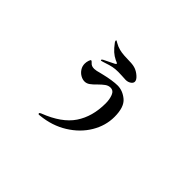

<svg xmlns="http://www.w3.org/2000/svg" viewBox="-132 -920 1264 1264"><g transform="rotate(45 500.0 -288.5)"><path d="M356 -480Q356 -485 365 -490Q403 -509 438 -526Q447 -531 447 -535Q447 -538 439 -541.5Q431 -545 426 -547Q401 -559 381.5 -576.5Q362 -594 339 -625Q334 -633 334 -637Q334 -642 338 -642Q340 -642 352 -634Q374 -621 398 -615Q416 -610 445 -608Q474 -606 495 -606Q526 -606 550 -598Q574 -589 594.5 -570.5Q615 -552 615 -536Q615 -522 599.5 -511.5Q584 -501 563 -501L525 -503L492 -504Q463 -504 441.5 -499.5Q420 -495 372 -479Q363 -476 360 -476Q356 -476 356 -480ZM315 59Q315 55 318.5 52.5Q322 50 327 48Q465 -5 522.5 -90.5Q580 -176 580 -299Q580 -336 568.5 -365.5Q557 -395 529 -395Q510 -395 493 -383Q476 -371 454 -349Q432 -326 415 -314Q398 -302 379 -302Q361 -302 342 -312.5Q323 -323 310 -342.5Q297 -362 297 -386Q297 -401 302 -416.5Q307 -432 312 -432Q316 -432 320.5 -427.5Q325 -423 326 -422Q334 -413 343 -409.5Q352 -406 366 -406Q382 -406 416 -416Q423 -417 437 -421Q465 -428 497.5 -433Q530 -438 552 -438Q600 -438 642 -403Q684 -368 684 -277Q684 -195 639.5 -120.5Q595 -46 514.5 4Q434 54 331 64L321 65Q319 65 317 63Q315 61 315 59Z"/></g></svg>

Font: Shippori Mincho ExtraBold
Style: Regular
Weight: 800
Designer: FONTDASU
Foundry: FONTDASU / Google Inc. / but / Adobe
Version: Version 3.110; ttfautohint (v1.8.3)